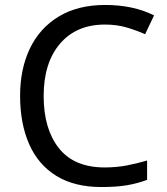

<svg xmlns="http://www.w3.org/2000/svg" viewBox="-20 -837 672 774"><path d="M403 -738Q288 -738 222 -661Q156 -584 156 -450Q156 -317 217.5 -239.5Q279 -162 402 -162Q449 -162 491 -170Q533 -178 573 -190V-112Q533 -97 490.5 -90Q448 -83 389 -83Q280 -83 207 -128Q134 -173 97.5 -256Q61 -339 61 -451Q61 -559 100.5 -641.5Q140 -724 217 -770.5Q294 -817 404 -817Q517 -817 601 -775L565 -699Q532 -714 491.5 -726Q451 -738 403 -738Z"/></svg>

Font: Noto Sans Kannada UI
Style: Regular
Weight: 400
Designer: Jelle Bosma - Monotype Design Team
Foundry: Monotype Imaging Inc.
Version: Version 2.005; ttfautohint (v1.8.4.7-5d5b)